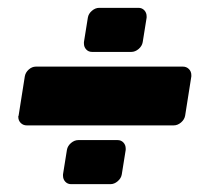

<svg xmlns="http://www.w3.org/2000/svg" viewBox="-20 -545 540 490"><path d="M140.8 -100 150.8 -162.5Q152.5 -172.5 161.2 -180Q170 -187.5 180 -187.5H280Q289.2 -187.5 295 -181.2Q300.8 -175 300.8 -165.8V-162.5L290.8 -100Q289.2 -90 280.4 -82.5Q271.7 -75 261.7 -75H161.7Q152.5 -75 146.7 -81.2Q140.8 -87.5 140.8 -96.7ZM194.2 -437.5 204.2 -500Q205.8 -510 214.6 -517.5Q223.3 -525 233.3 -525H333.3Q342.5 -525 348.3 -518.8Q354.2 -512.5 354.2 -503.3V-500L344.2 -437.5Q342.5 -427.5 333.8 -420Q325 -412.5 315 -412.5H215Q205.8 -412.5 200 -418.8Q194.2 -425 194.2 -434.2ZM27.5 -250 43.3 -350Q45 -360 53.3 -367.5Q61.7 -375 71.7 -375H446.7Q455.8 -375 462.1 -368.8Q468.3 -362.5 468.3 -353.3V-350L452.5 -250Q450.8 -240 442.1 -232.5Q433.3 -225 423.3 -225H48.3Q39.2 -225 32.9 -231.2Q26.7 -237.5 26.7 -246.7V-248.3Z"/></svg>

Font: BoonTook Mon
Style: Italic
Weight: 400
Italic angle: -9°
Designer: Sungsit Sawaiwan
Foundry: FontUni
Version: Version 3.0